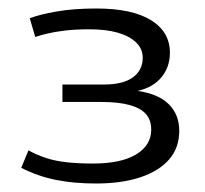

<svg xmlns="http://www.w3.org/2000/svg" viewBox="-20 -793 483 452"><path d="M30 -398 47 -439Q67 -428 88.5 -421Q110 -414 137 -411Q164 -408 199 -408Q265 -408 300.5 -429.5Q336 -451 336 -488Q336 -510 324 -524Q312 -538 286 -545.5Q260 -553 217 -553H127V-594H224Q270 -594 293 -611Q316 -628 316 -657Q316 -678 300.5 -693Q285 -708 257.5 -716Q230 -724 191 -724Q157 -724 132.5 -721Q108 -718 91.5 -714Q75 -710 63 -706L50 -750Q73 -759 113.5 -766Q154 -773 207 -773Q291 -773 335.5 -745.5Q380 -718 380 -669Q380 -635 360 -611Q340 -587 304 -579Q353 -572 377.5 -547.5Q402 -523 402 -485Q402 -445 378 -417.5Q354 -390 310 -375.5Q266 -361 206 -361Q154 -361 111.5 -369.5Q69 -378 30 -398Z"/></svg>

Font: Georama SemiExpanded
Style: Regular
Weight: 400
Width: 6
Designer: Jean-Baptiste Levee
Foundry: Production Type
Version: Version 1.001